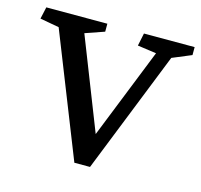

<svg xmlns="http://www.w3.org/2000/svg" viewBox="-88 -609 733 699"><g transform="rotate(15 278.5 -260.0)"><path d="M362 -472 372 -520H563V-490L491 -460L308 0H249L66 -462L-6 -475L4 -520H234V-490L162 -465L297 -121L433 -462Z"/></g></svg>

Font: Brawler
Style: Regular
Weight: 400
Designer: Oleg Frolov, Haley Fiege
Foundry: Oleg Frolov, Haley Fiege
Version: Version 1.101; ttfautohint (v1.8.3)